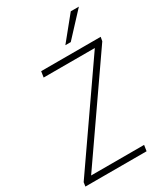

<svg xmlns="http://www.w3.org/2000/svg" viewBox="-222 -1014 962 1109"><g transform="rotate(-30 258.5 -459.5)"><path d="M8 0 12 -27 472 -690 471 -666H114L120 -705H517L512 -678L52 -15L54 -39H422L416 0ZM316 -765 441 -919H495L352 -765Z"/></g></svg>

Font: Nunito Sans 10pt Condensed ExtraLight
Style: Italic
Weight: 250
Width: 3
Italic angle: -9°
Designer: Vernon Adams
Foundry: Vernon Adams
Version: Version 3.101;gftools[0.9.27]